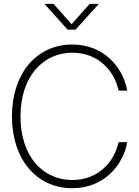

<svg xmlns="http://www.w3.org/2000/svg" viewBox="-20 -968 721 997"><path d="M355.5 9.3C520 9.3 620.1 -110.8 640.6 -230H595.7C574.2 -128.4 490.7 -33.2 355.5 -33.2C204.6 -33.2 86.4 -153.3 86.4 -363.3C86.4 -571.8 204.6 -694.3 355.5 -694.3C491.2 -694.3 574.7 -599.1 595.7 -497.6H640.6C619.6 -617.2 520 -736.8 355.5 -736.8C168.5 -736.8 42 -585.4 42 -363.3C42 -142.1 168.9 9.3 355.5 9.3ZM258.3 -947.8H211.4V-947.3L331.1 -814H372.1L492.7 -947.3V-947.8H445.8L351.6 -842.3Z"/></svg>

Font: Raveo Display Display ExLight
Style: Regular
Weight: 200
Designer: Jakub Foglar, Rasmus Andersson (Inter)
Foundry: Jakubfoglar.com
Version: Version 1.100;Glyphs 3.2.3 (3260)